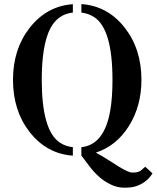

<svg xmlns="http://www.w3.org/2000/svg" viewBox="-20 -728 748 916"><path d="M368.2 -25.9Q477.5 -37.1 505.9 -200.2Q516.6 -260.3 516.6 -347.2Q516.6 -589.4 429.2 -646.5Q401.9 -664.1 368.2 -668V-708.5Q494.1 -699.7 575.2 -595.7Q654.8 -493.7 654.8 -347.2Q654.8 -222.7 595.7 -127.9Q536.1 -32.2 437.5 0Q471.7 19 498.8 36.4Q525.9 53.7 546.9 66.9Q592.8 95.2 610.6 95.2Q628.4 95.2 636.2 93Q644 90.8 649.9 86.9Q655.8 83 660.9 77.9Q666 72.8 672.9 67.4L707.5 99.1Q678.7 145.5 625 161.6Q605 167.5 572.5 167.5Q540 167.5 508.1 152.1Q476.1 136.7 450.9 113.8Q425.8 90.8 405.8 64Q385.7 37.1 368.2 14.2ZM327.6 14.6Q202.6 5.9 121.1 -98.6Q42 -200.2 42 -347.2Q42 -493.2 121.1 -594.7Q202.6 -699.2 327.6 -708V-668Q255.9 -660.6 219.7 -591.8Q179.2 -512.7 179.2 -347.2Q179.2 -104 266.6 -46.9Q293.9 -29.3 327.6 -25.9Z"/></svg>

Font: Stardos Stencil
Style: Regular
Weight: 400
Version: Version 1.000